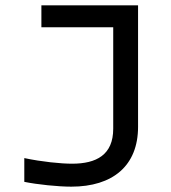

<svg xmlns="http://www.w3.org/2000/svg" viewBox="-20 -690 640 719"><path d="M250 -77C208 -77 137 -84 71 -98V-9C120 1 197 9 247 9C402 9 497 -69 497 -215V-670H135V-588H404V-208C404 -110 341 -77 250 -77Z"/></svg>

Font: LT Wave Mono
Style: Regular
Weight: 400
Designer: Daniel Lyons
Version: Version 2.5 (Glyphs App)